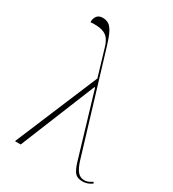

<svg xmlns="http://www.w3.org/2000/svg" viewBox="-188 -875 885 983"><g transform="rotate(30 255.0 -383.0)"><path d="M53 0 258 -489 211 -647Q203 -674 190 -691.5Q177 -709 152 -716.5Q127 -724 83 -721Q83 -744 94 -758Q105 -772 128 -772Q147 -772 162 -763Q177 -754 190 -729.5Q203 -705 217 -658L392 -79Q404 -41 419.5 -22.5Q435 -4 459 -4Q474 -4 487 -10.5Q500 -17 506 -21L510 -13Q484 6 455 6Q424 6 409.5 -10.5Q395 -27 383 -67L271 -443H267L87 0Z"/></g></svg>

Font: Noto Serif Display Condensed Thin
Style: Regular
Weight: 100
Width: 3
Designer: Monotype Design Team
Foundry: Monotype Imaging Inc.
Version: Version 2.009